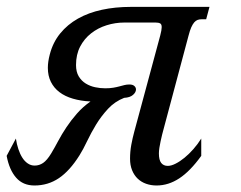

<svg xmlns="http://www.w3.org/2000/svg" viewBox="-70 -539 713 569"><path d="M415 -157.2Q413.1 -150.4 410.6 -140.6Q408.2 -130.9 406 -120.6Q403.8 -110.4 402.3 -100.8Q400.9 -91.3 400.9 -84.5Q400.9 -64.9 407.7 -56.2Q414.6 -47.4 427.2 -47.4Q437.5 -47.4 450.4 -54Q463.4 -60.5 476.8 -71.5Q490.2 -82.5 503.2 -97.2Q516.1 -111.8 526.4 -128.4V-77.1Q493.7 -31.7 461.4 -10.5Q429.2 10.7 394 10.7Q377.4 10.7 363 5.6Q348.6 0.5 338.1 -9.5Q327.6 -19.5 321.5 -34.4Q315.4 -49.3 315.4 -68.8Q315.4 -89.8 319.1 -109.9Q322.8 -129.9 328.1 -149.4L404.8 -433.6Q409.2 -450.2 409.2 -458.5Q409.2 -467.3 404.5 -469.7Q399.9 -472.2 391.1 -472.2H298.3Q271.5 -472.2 245.8 -464.1Q220.2 -456.1 200 -440.2Q179.7 -424.3 167.5 -400.9Q155.3 -377.4 155.3 -346.2Q155.3 -326.2 163.3 -312.7Q171.4 -299.3 184.1 -291.5Q196.8 -283.7 211.9 -280.5Q227.1 -277.3 241.7 -277.3Q255.9 -277.3 265.9 -279.1Q275.9 -280.8 283.9 -283Q292 -285.2 298.8 -286.9Q305.7 -288.6 313.5 -288.6Q323.2 -288.6 328.1 -284.2Q333 -279.8 333 -273.9Q333 -265.6 324.2 -257.8Q315.4 -250 297.9 -249Q270.5 -238.3 250.2 -216.6Q230 -194.8 214.8 -169.9Q199.7 -145 188 -120.4Q176.3 -95.7 165.5 -78.6Q136.7 -32.7 104.5 -11Q72.3 10.7 32.2 10.7Q-2 10.7 -22.2 -12.5Q-42.5 -35.6 -50.3 -77.1L-22.9 -128.4Q-20.5 -111.8 -15.6 -97.2Q-10.7 -82.5 -3.9 -71.8Q2.9 -61 12.2 -54.7Q21.5 -48.3 32.7 -48.3Q46.4 -48.3 57.9 -56.2Q69.3 -64 81.5 -84Q91.8 -101.1 102.5 -121.3Q113.3 -141.6 127 -162.1Q140.6 -182.6 158 -202.4Q175.3 -222.2 198.2 -238.3Q169.4 -239.7 146 -246.6Q122.6 -253.4 106.2 -265.9Q89.8 -278.3 80.8 -296.4Q71.8 -314.5 71.8 -337.9Q71.8 -356 77.6 -377.9Q86.9 -413.6 108.4 -439.9Q129.9 -466.3 161.1 -483.9Q192.4 -501.5 231.9 -510Q271.5 -518.6 317.9 -518.6H550.8L541 -481.9H527.8Q521 -481.9 515.6 -480Q510.3 -478 505.6 -472.7Q501 -467.3 496.8 -458Q492.7 -448.7 488.8 -433.6Z"/></svg>

Font: Arian Grqi
Style: Italic
Weight: 400
Italic angle: -15°
Designer: Ruben Hakobyan (Tarumian)
Foundry: Ruben Hakobyan (Tarumian)
Version: Version 1.002